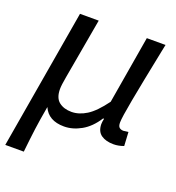

<svg xmlns="http://www.w3.org/2000/svg" viewBox="-142 -642 866 945"><g transform="rotate(20 291.5 -170.0)"><path d="M116 -536H214L158 -219Q150 -175 150 -155Q150 -108 175.5 -88Q201 -68 241 -68Q280 -68 319.5 -92.5Q359 -117 406 -181L466 -536H564L557 -502Q520 -320 502 -223Q484 -126 484 -101Q484 -82 492 -75Q500 -68 514 -68Q518 -68 539 -71L543 1Q516 11 490 11Q450 11 425.5 -6Q401 -23 400 -61Q400 -73 404 -91H399Q365 -38 320.5 -13Q276 12 231 12Q149 12 122 -50Q109 23 102.5 72Q96 121 88 196H-9Z"/></g></svg>

Font: Nebula Sans Medium
Style: Regular
Weight: 500
Italic angle: -9°
Designer: Paul D. Hunt for Adobe (as Source Sans)
Foundry: Nebula Entertainment & Broadcasting LLC
Version: Version 1.010